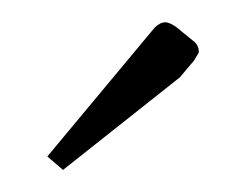

<svg xmlns="http://www.w3.org/2000/svg" viewBox="-20 -716 217 174"><path d="M139.2 -691.9 154.8 -679.2Q160.2 -675.3 160.2 -668.9Q160.2 -668 155.8 -661.1L143.1 -646L37.1 -562L22.9 -574.2L120.1 -690.9Q125 -695.8 129.9 -695.8Q133.3 -695.8 139.2 -691.9Z"/></svg>

Font: FoglihtenNo07calt
Style: Regular
Weight: 500
Designer: gluk (gluksza@wp.pl)
Foundry: gluk (gluksza@wp.pl)
Version: Version 0.844